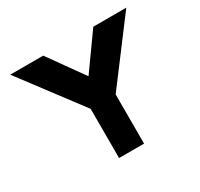

<svg xmlns="http://www.w3.org/2000/svg" viewBox="-169 -1038 1302 1251"><g transform="rotate(-30 482.0 -412.5)"><path d="M45.4 -825 388 -370V0H576V-370L918.6 -825H670.4L482 -561L293.6 -825Z"/></g></svg>

Font: Hussar
Style: BdSuprExt
Weight: 700
Foundry: Cannot Into Space Fonts
Version: Version 2.00